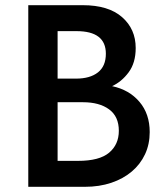

<svg xmlns="http://www.w3.org/2000/svg" viewBox="-20 -720 639 740"><path d="M89 -700H299Q398 -700 450.5 -654Q503 -608 503 -535Q503 -478 476 -441.5Q449 -405 412 -388Q478 -374 517.5 -327.5Q557 -281 557 -211Q557 -164 539 -125.5Q521 -87 488 -59Q455 -31 409 -15.5Q363 0 307 0H89ZM202 -326V-100H281Q363 -100 400.5 -131.5Q438 -163 438 -216Q438 -271 400.5 -298.5Q363 -326 300 -326ZM202 -600V-417H273Q327 -417 357.5 -441Q388 -465 388 -513Q388 -600 275 -600Z"/></svg>

Font: Tilda Sans Semibold
Style: Regular
Weight: 600
Designer: ParaType Ltd
Foundry: ParaType Ltd
Version: Version 1.009